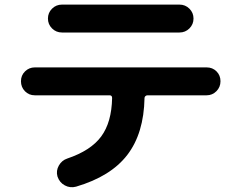

<svg xmlns="http://www.w3.org/2000/svg" viewBox="-20 -763 1040 827"><path d="M247.1 -743.2H752.9Q778.3 -743.2 795.9 -725.6Q813.5 -708 813.5 -683.1Q813.5 -658.2 795.9 -640.6Q778.3 -623 752.9 -623H247.1Q221.7 -623 204.1 -640.6Q186.5 -658.2 186.5 -683.1Q186.5 -708 204.1 -725.6Q221.7 -743.2 247.1 -743.2ZM129.9 -352.5Q104.5 -352.5 87.4 -370.1Q70.3 -387.7 70.3 -413.1Q70.3 -438.5 87.9 -455.6Q105.5 -472.7 129.9 -472.7H870.1Q895.5 -472.7 912.6 -455.6Q929.7 -438.5 929.7 -413.1Q929.7 -387.7 912.1 -370.1Q894.5 -352.5 870.1 -352.5H615.2Q610.4 -352.5 606.4 -349.1Q602.5 -345.7 602.5 -340.8Q599.6 -188.5 528.3 -95.7Q457 -2.9 307.6 41Q282.2 47.9 259.3 35.6Q236.3 23.4 227.5 -2.9Q220.7 -27.3 233.4 -49.8Q246.1 -72.3 269.5 -80.1Q371.1 -114.3 416 -175.3Q460.9 -236.3 462.9 -340.8Q462.9 -352.5 452.1 -352.5Z"/></svg>

Font: Rounded-X Mgen+ 1m bold
Style: Bold
Weight: 700
Designer: [Source Han Sans]
Ryoko NISHIZUKA  (kana & ideographs); Paul D. Hunt (Latin, Greek & Cyrillic); Wenlong ZHANG  (bopomofo
Version: Version 1.059.20150602